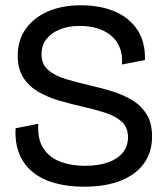

<svg xmlns="http://www.w3.org/2000/svg" viewBox="-20 -693 628 726"><path d="M298 13Q236 13 186.5 -1Q137 -15 103 -43Q69 -71 52.5 -112.5Q36 -154 39 -208L125 -225Q121 -167 144 -132Q167 -97 208.5 -81.5Q250 -66 301 -66Q352 -66 388.5 -79Q425 -92 444.5 -116Q464 -140 464 -174Q464 -212 439.5 -233.5Q415 -255 375.5 -267.5Q336 -280 291 -290Q247 -300 204 -312.5Q161 -325 125.5 -345.5Q90 -366 68.5 -399Q47 -432 47 -483Q47 -540 76.5 -582.5Q106 -625 159.5 -649Q213 -673 286 -673Q358 -673 413 -650Q468 -627 499 -581Q530 -535 528 -466L441 -449Q444 -485 433 -512.5Q422 -540 400.5 -558Q379 -576 349 -585.5Q319 -595 282 -595Q238 -595 205.5 -581.5Q173 -568 155 -544.5Q137 -521 137 -488Q137 -450 162.5 -428Q188 -406 229 -394Q270 -382 316 -371Q360 -361 401.5 -348.5Q443 -336 478 -315.5Q513 -295 534 -261.5Q555 -228 555 -177Q555 -117 524 -74.5Q493 -32 435.5 -9.5Q378 13 298 13Z"/></svg>

Font: Bricolage Grotesque 72pt
Style: Regular
Weight: 400
Version: Version 1.001;gftools[0.9.33.dev8+g029e19f]